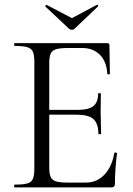

<svg xmlns="http://www.w3.org/2000/svg" viewBox="-20 -812 577 832"><path d="M462.2 0H43.4Q41.2 0 41.2 -6Q41.2 -12 43.4 -12Q80 -12 98.2 -17Q116.4 -22 122.6 -37Q128.8 -52 128.8 -81V-544Q128.8 -573 122.6 -587.5Q116.4 -602 98.2 -607.5Q80 -613 43.4 -613Q41.2 -613 41.2 -619Q41.2 -625 43.4 -625H445Q454.2 -625 454.2 -616L456.2 -492.6Q456.2 -489.8 450.8 -489.6Q445.4 -489.4 445 -492.4Q441.8 -545.8 412.6 -574.9Q383.4 -604 335.8 -604H274.6Q241 -604 223.6 -598.9Q206.2 -593.8 199.8 -579.8Q193.4 -565.8 193.4 -539V-85Q193.4 -58.8 199.6 -45Q205.8 -31.2 222.6 -26Q239.4 -20.8 272.2 -20.8H352.4Q400 -20.8 432.6 -55.2Q465.2 -89.6 475.2 -148.6Q475.4 -151.6 481.3 -150.9Q487.2 -150.2 487.2 -147.4Q483.2 -120.8 480.6 -83.7Q478 -46.6 478 -15Q478 0 462.2 0ZM406.2 -232.6Q406.2 -276.8 384.8 -295.9Q363.4 -315 313 -315H162.8V-335.8H315.6Q364.2 -335.8 384.7 -352.3Q405.2 -368.8 405.2 -406.2Q405.2 -408.4 411.1 -408.4Q417 -408.4 417 -406.2Q417 -376.4 416.5 -359.9Q416 -343.4 416 -325Q416 -302.4 417.1 -280.4Q418.2 -258.4 418.2 -232.6Q418.2 -230.6 412.2 -230.6Q406.2 -230.6 406.2 -232.6ZM279.6 -687 176.6 -783.6Q174.8 -785.8 178.2 -788.8Q181.6 -791.8 182.6 -790.6L291.6 -733.4L399.6 -791Q401.6 -792.8 404.5 -789.4Q407.4 -786 404.6 -784L302.6 -687Q298.6 -683 291.6 -683Q284.6 -683 279.6 -687Z"/></svg>

Font: Cormorant Light
Style: Regular
Weight: 300
Designer: Christian Thalmann (Catharsis Fonts)
Foundry: Catharsis Fonts
Version: Version 4.000